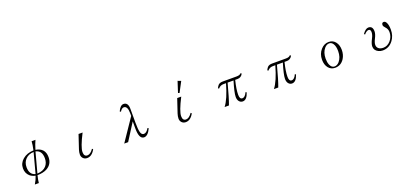

<svg xmlns="http://www.w3.org/2000/svg" viewBox="57 -2196 7886 3658"><g transform="rotate(-20 4000.0 -367.0)"><path d="M341.8 96.2Q384.8 28.8 413.1 -56.6Q346.7 -70.3 302.7 -107.9Q233.9 -169.4 233.9 -269Q233.9 -374.5 318.8 -446.3Q405.8 -519.5 539.1 -523.9Q563 -630.4 565.9 -700.2H644Q611.3 -630.9 578.1 -521Q766.1 -490.7 766.1 -306.2Q766.1 -160.2 640.1 -93.8Q565.9 -55.2 450.7 -53.7Q426.8 40 422.9 96.2ZM531.7 -494.1Q427.7 -491.2 366.7 -427.2Q305.7 -366.2 305.7 -266.1Q305.7 -115.7 422.9 -85.9ZM568.8 -492.2 459 -83Q577.1 -87.4 638.7 -154.8Q692.9 -214.8 692.9 -310.1Q692.9 -466.8 568.8 -492.2Z M1453.6 -523.9H1535.6Q1405.8 -271.5 1405.8 -173.8Q1405.8 -83 1473.6 -83Q1537.6 -83 1597.7 -171.9L1615.7 -155.8Q1551.3 -36.1 1452.6 -36.1Q1404.3 -36.1 1372.6 -68.8Q1342.8 -100.6 1342.8 -146Q1342.8 -191.4 1359.9 -244.1Z M2513.7 -503.9V-551.8Q2513.7 -707 2436 -707Q2395 -707 2357.9 -646L2336.9 -657.7Q2386.7 -768.1 2452.6 -768.1Q2545.9 -768.1 2545.9 -632.8V-354Q2545.9 -226.1 2561 -166Q2577.1 -99.1 2625 -99.1Q2680.2 -99.1 2727.1 -182.1L2747.1 -168.9Q2685.5 -36.1 2607.9 -36.1Q2505.9 -36.1 2505.9 -252V-397L2288.1 -54.2H2209Z M3453.6 -523.9H3535.6Q3405.8 -271.5 3405.8 -173.8Q3405.8 -83 3473.6 -83Q3537.6 -83 3597.7 -171.9L3615.7 -155.8Q3551.3 -36.1 3452.6 -36.1Q3404.3 -36.1 3372.6 -68.8Q3342.8 -100.6 3342.8 -146Q3342.8 -191.4 3359.9 -244.1ZM3572.8 -830.1 3637.7 -805.2 3528.8 -599.1 3501 -609.9Z M4247.1 -434.1Q4268.1 -476.1 4286.1 -494.1Q4317.4 -523.9 4375 -523.9H4660.2Q4726.1 -523.9 4750 -557.1L4768.1 -542Q4732.4 -472.2 4659.2 -472.2H4610.4Q4566.4 -294.4 4566.4 -186Q4566.4 -95.2 4620.1 -95.2Q4676.3 -95.2 4715.3 -185.1L4735.4 -173.3Q4691.4 -36.1 4607.4 -36.1Q4560.1 -36.1 4531.2 -77.1Q4508.3 -110.8 4508.3 -162.1Q4508.3 -248.5 4577.1 -472.2H4457Q4381.8 -187 4332 -54.2H4244.1Q4341.8 -179.2 4424.3 -472.2H4373Q4306.6 -472.2 4265.1 -420.4Z M5247.1 -434.1Q5268.1 -476.1 5286.1 -494.1Q5317.4 -523.9 5375 -523.9H5660.2Q5726.1 -523.9 5750 -557.1L5768.1 -542Q5732.4 -472.2 5659.2 -472.2H5610.4Q5566.4 -294.4 5566.4 -186Q5566.4 -95.2 5620.1 -95.2Q5676.3 -95.2 5715.3 -185.1L5735.4 -173.3Q5691.4 -36.1 5607.4 -36.1Q5560.1 -36.1 5531.2 -77.1Q5508.3 -110.8 5508.3 -162.1Q5508.3 -248.5 5577.1 -472.2H5457Q5381.8 -187 5332 -54.2H5244.1Q5341.8 -179.2 5424.3 -472.2H5373Q5306.6 -472.2 5265.1 -420.4Z M6527.8 -542Q6618.2 -542 6668.9 -472.2Q6714.8 -409.7 6714.8 -314Q6714.8 -216.3 6668 -142.1Q6600.6 -36.1 6481 -36.1Q6397.9 -36.1 6346.7 -99.1Q6295.9 -163.6 6295.9 -263.2Q6295.9 -385.3 6370.1 -466.8Q6437.5 -542 6527.8 -542ZM6529.8 -513.2Q6477.5 -513.2 6433.6 -462.9Q6367.7 -386.7 6367.7 -260.3Q6367.7 -186.5 6388.7 -137.2Q6418.5 -64 6479.5 -64Q6531.7 -64 6575.7 -113.8Q6641.6 -190.4 6641.6 -316.9Q6641.6 -413.1 6607.4 -466.3Q6577.1 -513.2 6529.8 -513.2Z M7213.9 -453.1Q7277.3 -542 7334 -542Q7421.9 -542 7421.9 -433.1Q7421.9 -377.9 7380.9 -298.8Q7345.7 -230.5 7345.7 -184.1Q7345.7 -138.7 7377.9 -110.8Q7412.1 -81.1 7472.7 -81.1Q7556.2 -81.1 7618.2 -148.9Q7685.1 -222.2 7685.1 -323.2Q7685.1 -384.3 7638.2 -433.1Q7605 -465.8 7605 -493.2Q7605 -542 7646 -542Q7678.2 -542 7699.2 -500Q7725.1 -448.2 7725.1 -356.9Q7725.1 -234.4 7659.2 -146Q7577.6 -36.1 7446.8 -36.1Q7399.9 -36.1 7359.9 -56.2Q7281.7 -95.2 7281.7 -176.3Q7281.7 -229.5 7328.6 -319.3Q7363.8 -386.2 7363.8 -438Q7363.8 -496.1 7321.8 -496.1Q7280.8 -496.1 7231.9 -438Z"/></g></svg>

Font: I.Ming
Style: Regular
Weight: 400
Designer: Ichiten Fonts Project
Version: Version 5.10 Mar 24, 2018